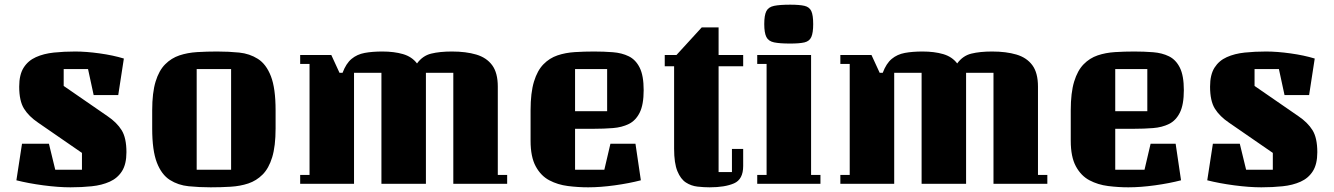

<svg xmlns="http://www.w3.org/2000/svg" viewBox="-20 -785 5696 820"><path d="M281 15Q229 15 165 6.5Q101 -2 50 -15L74 -171H189L216 -60H330V-132L143 -261Q103 -288 82.5 -321Q62 -354 62 -415Q62 -466 81 -496Q100 -526 133.5 -541Q167 -556 210 -560.5Q253 -565 301 -565Q348 -565 405.5 -557Q463 -549 509 -535L485 -379H380L356 -490H252V-418L439 -289Q479 -262 499.5 -229Q520 -196 520 -135Q520 -84 501 -54Q482 -24 448.5 -9Q415 6 372 10.5Q329 15 281 15Z M1157 -314V-236Q1157 -161 1142.5 -113.5Q1128 -66 1101.5 -39.5Q1075 -13 1040.5 -1.5Q1006 10 965 12.5Q924 15 880 15Q831 15 786 10.5Q741 6 705.5 -16.5Q670 -39 650 -90.5Q630 -142 630 -236V-314Q630 -389 644.5 -436.5Q659 -484 685.5 -510.5Q712 -537 746.5 -548.5Q781 -560 822 -562.5Q863 -565 907 -565Q957 -565 1001.5 -560.5Q1046 -556 1081.5 -533.5Q1117 -511 1137 -459.5Q1157 -408 1157 -314ZM967 -60V-490H820V-60Z M1492 -474V0H1262V-38H1302V-512H1262V-550H1395L1430 -474H1443Q1458 -514 1481.5 -533.5Q1505 -553 1537.5 -559Q1570 -565 1613 -565Q1663 -565 1701 -554Q1739 -543 1761 -514Q1785 -547 1821.5 -556Q1858 -565 1910 -565Q1970 -565 2014 -552Q2058 -539 2082 -506.5Q2106 -474 2106 -415V-38H2146V0H1916V-474H1799V0H1609V-474Z M2436 -60H2561L2587 -171H2694L2717 -15Q2667 -2 2605.5 6.5Q2544 15 2492 15Q2449 15 2405.5 9.5Q2362 4 2326 -15Q2290 -34 2268 -74.5Q2246 -115 2246 -184V-314Q2246 -389 2260.5 -436.5Q2275 -484 2301 -510.5Q2327 -537 2361 -548.5Q2395 -560 2435 -562.5Q2475 -565 2517 -565Q2559 -565 2597.5 -562Q2636 -559 2665.5 -544.5Q2695 -530 2712 -496Q2729 -462 2729 -400Q2729 -338 2712 -304Q2695 -270 2665.5 -255.5Q2636 -241 2597.5 -238Q2559 -235 2517 -235H2436ZM2436 -490V-310H2573V-490Z M2819 -550H2869L2977 -668H3049V-550H3154V-502H3049V-50H3106V-149H3154V-76Q3154 -19 3115 -2Q3076 15 3011 15Q2986 15 2959 12Q2932 9 2909.5 -5.5Q2887 -20 2873 -54Q2859 -88 2859 -150V-502H2819Z M3355 -599Q3310 -599 3286 -604Q3262 -609 3253 -627Q3244 -645 3244 -682Q3244 -720 3253 -737.5Q3262 -755 3286 -760Q3310 -765 3355 -765Q3395 -765 3416 -760Q3437 -755 3445 -737.5Q3453 -720 3453 -682Q3453 -645 3445 -627Q3437 -609 3416 -604Q3395 -599 3355 -599ZM3484 0H3214V-38H3254V-512H3214V-550H3444V-38H3484Z M3799 -474V0H3569V-38H3609V-512H3569V-550H3702L3737 -474H3750Q3765 -514 3788.5 -533.5Q3812 -553 3844.5 -559Q3877 -565 3920 -565Q3970 -565 4008 -554Q4046 -543 4068 -514Q4092 -547 4128.5 -556Q4165 -565 4217 -565Q4277 -565 4321 -552Q4365 -539 4389 -506.5Q4413 -474 4413 -415V-38H4453V0H4223V-474H4106V0H3916V-474Z M4743 -60H4868L4894 -171H5001L5024 -15Q4974 -2 4912.5 6.5Q4851 15 4799 15Q4756 15 4712.5 9.5Q4669 4 4633 -15Q4597 -34 4575 -74.5Q4553 -115 4553 -184V-314Q4553 -389 4567.5 -436.5Q4582 -484 4608 -510.5Q4634 -537 4668 -548.5Q4702 -560 4742 -562.5Q4782 -565 4824 -565Q4866 -565 4904.5 -562Q4943 -559 4972.5 -544.5Q5002 -530 5019 -496Q5036 -462 5036 -400Q5036 -338 5019 -304Q5002 -270 4972.5 -255.5Q4943 -241 4904.5 -238Q4866 -235 4824 -235H4743ZM4743 -490V-310H4880V-490Z M5367 15Q5315 15 5251 6.5Q5187 -2 5136 -15L5160 -171H5275L5302 -60H5416V-132L5229 -261Q5189 -288 5168.5 -321Q5148 -354 5148 -415Q5148 -466 5167 -496Q5186 -526 5219.5 -541Q5253 -556 5296 -560.5Q5339 -565 5387 -565Q5434 -565 5491.5 -557Q5549 -549 5595 -535L5571 -379H5466L5442 -490H5338V-418L5525 -289Q5565 -262 5585.5 -229Q5606 -196 5606 -135Q5606 -84 5587 -54Q5568 -24 5534.5 -9Q5501 6 5458 10.5Q5415 15 5367 15Z"/></svg>

Font: Unlock
Style: Regular
Weight: 400
Designer: Eduardo Rodriguez Tunni
Foundry: Eduardo Rodriguez Tunni
Version: Version 1.003; ttfautohint (v1.8.4.7-5d5b);gftools[0.9.23]